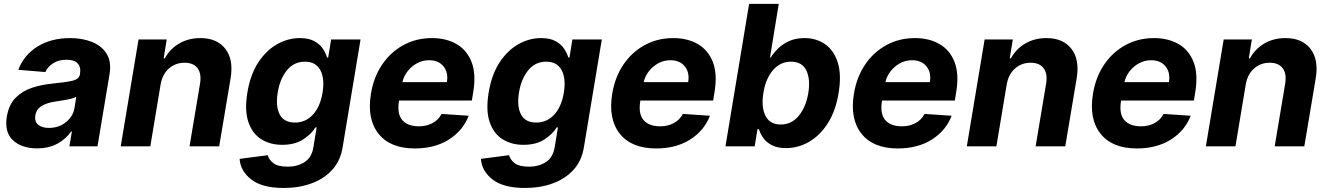

<svg xmlns="http://www.w3.org/2000/svg" viewBox="-20 -747 6781 980"><path d="M169 10.3Q91.3 10.3 46.5 -30.7Q1.8 -71.7 14.9 -152.3Q25.2 -213.1 59.7 -247.9Q94.1 -282.7 143.6 -299Q193.2 -315.3 247.9 -320.3Q319.6 -327.4 351.7 -335.4Q383.9 -343.4 388.5 -369.3V-371.4Q393.8 -405.2 376.2 -423.7Q358.7 -442.1 320.3 -442.1Q279.8 -442.1 251.8 -424.4Q223.7 -406.6 211.3 -379.3L73.5 -390.6Q101.2 -465.2 170.6 -508.9Q240.1 -552.6 338.4 -552.6Q398.8 -552.6 448.3 -533.4Q497.9 -514.2 523.8 -473.5Q549.7 -432.9 539.1 -367.9L477.6 0H334.2L346.9 -75.6H342.7Q316.8 -37.6 273.1 -13.7Q229.4 10.3 169 10.3ZM229.8 -94.1Q279.5 -94.1 316.1 -123Q352.6 -152 360.1 -195L369.3 -252.8Q359.7 -246.8 340.2 -242.4Q320.7 -237.9 299.2 -234.6Q277.7 -231.2 261 -228.3Q220.2 -222.7 192.6 -206Q165.1 -189.3 160.2 -157.3Q155.5 -126.4 174.9 -110.3Q194.2 -94.1 229.8 -94.1Z M799.7 -315.3 747.2 0H596.2L687.1 -545.5H831L815.3 -449.2H821.4Q847.3 -497.2 894.5 -524.9Q941.8 -552.6 1002.8 -552.6Q1087.7 -552.6 1130.3 -497.7Q1172.9 -442.8 1157 -347.3L1098.7 0H947.4L1001.1 -320.3Q1009.2 -370.4 988.5 -398.6Q967.7 -426.8 921.9 -426.8Q875.7 -426.8 842.3 -397.5Q808.9 -368.3 799.7 -315.3Z M1428.6 212.4Q1317.8 212.4 1262.4 169Q1207 125.7 1203.1 63.9L1346.6 45.1Q1352.6 67.8 1375.5 85.8Q1398.4 103.7 1448.9 103.7Q1498.2 103.7 1534.8 80.3Q1571.4 56.8 1579.9 3.2L1596.2 -96.6H1589.8Q1569.6 -62.9 1527.3 -35.3Q1485.1 -7.8 1420.1 -7.8Q1358.7 -7.8 1313.2 -36.6Q1267.8 -65.3 1247.7 -124.3Q1227.6 -183.2 1242.5 -273.8Q1257.8 -366.8 1298.5 -428.6Q1339.1 -490.4 1394.7 -521.5Q1450.3 -552.6 1509.9 -552.6Q1555.8 -552.6 1584 -537.1Q1612.2 -521.7 1627.5 -498.9Q1642.8 -476.2 1649.1 -453.8H1655.2L1670.1 -545.5H1820.3L1728.7 5.3Q1717.7 73.5 1676 119.5Q1634.2 165.5 1570.3 188.9Q1506.4 212.4 1428.6 212.4ZM1485.4 -121.4Q1539.8 -121.4 1577.2 -161.9Q1614.7 -202.4 1626.4 -274.5Q1638.1 -346.2 1614.9 -389.2Q1591.6 -432.2 1536.6 -432.2Q1480.1 -432.2 1444.4 -388.1Q1408.7 -344.1 1397.4 -274.5Q1386 -203.8 1407.8 -162.6Q1429.7 -121.4 1485.4 -121.4Z M2097.3 10.7Q1971.2 10.7 1911.6 -65Q1851.9 -140.6 1873.6 -270.2Q1887.8 -354.4 1930.9 -418Q1974.1 -481.5 2039.4 -517Q2104.8 -552.6 2185 -552.6Q2257.5 -552.6 2310.4 -522Q2363.3 -491.5 2387.1 -429.9Q2410.9 -368.3 2395.2 -275.6L2388.5 -234H2017L2016.3 -230.1Q2006 -165.8 2033.4 -134.1Q2060.7 -102.3 2118.6 -102.3Q2156.6 -102.3 2187 -118.3Q2217.3 -134.2 2234 -165.5L2372.2 -156.2Q2343 -80.3 2271.1 -34.8Q2199.2 10.7 2097.3 10.7ZM2034.1 -327.8H2261Q2269.2 -376.4 2244 -408Q2218.8 -439.6 2169.7 -439.6Q2137.1 -439.6 2108.7 -424.2Q2080.3 -408.7 2060.4 -383.2Q2040.5 -357.6 2034.1 -327.8Z M2660.2 212.4Q2549.4 212.4 2494 169Q2438.6 125.7 2434.7 63.9L2578.1 45.1Q2584.2 67.8 2607.1 85.8Q2630 103.7 2680.4 103.7Q2729.8 103.7 2766.3 80.3Q2802.9 56.8 2811.4 3.2L2827.8 -96.6H2821.4Q2801.1 -62.9 2758.9 -35.3Q2716.6 -7.8 2651.6 -7.8Q2590.2 -7.8 2544.7 -36.6Q2499.3 -65.3 2479.2 -124.3Q2459.2 -183.2 2474.1 -273.8Q2489.3 -366.8 2530 -428.6Q2570.7 -490.4 2626.2 -521.5Q2681.8 -552.6 2741.5 -552.6Q2787.3 -552.6 2815.5 -537.1Q2843.8 -521.7 2859 -498.9Q2874.3 -476.2 2880.7 -453.8H2886.7L2901.6 -545.5H3051.8L2960.2 5.3Q2949.2 73.5 2907.5 119.5Q2865.8 165.5 2801.8 188.9Q2737.9 212.4 2660.2 212.4ZM2717 -121.4Q2771.3 -121.4 2808.8 -161.9Q2846.2 -202.4 2858 -274.5Q2869.7 -346.2 2846.4 -389.2Q2823.2 -432.2 2768.1 -432.2Q2711.6 -432.2 2676 -388.1Q2640.3 -344.1 2628.9 -274.5Q2617.5 -203.8 2639.4 -162.6Q2661.2 -121.4 2717 -121.4Z M3328.8 10.7Q3202.8 10.7 3143.1 -65Q3083.5 -140.6 3105.1 -270.2Q3119.3 -354.4 3162.5 -418Q3205.6 -481.5 3271 -517Q3336.3 -552.6 3416.5 -552.6Q3489 -552.6 3541.9 -522Q3594.8 -491.5 3618.6 -429.9Q3642.4 -368.3 3626.8 -275.6L3620 -234H3248.6L3247.9 -230.1Q3237.6 -165.8 3264.9 -134.1Q3292.3 -102.3 3350.1 -102.3Q3388.1 -102.3 3418.5 -118.3Q3448.9 -134.2 3465.6 -165.5L3603.7 -156.2Q3574.6 -80.3 3502.7 -34.8Q3430.8 10.7 3328.8 10.7ZM3265.6 -327.8H3492.5Q3500.7 -376.4 3475.5 -408Q3450.3 -439.6 3401.3 -439.6Q3368.6 -439.6 3340.2 -424.2Q3311.8 -408.7 3291.9 -383.2Q3272 -357.6 3265.6 -327.8Z M3682.9 0 3803.6 -727.3H3954.9L3910.2 -453.8H3914.4Q3927.9 -476.2 3950.8 -498.9Q3973.7 -521.7 4007.3 -537.1Q4040.8 -552.6 4086.3 -552.6Q4146.3 -552.6 4191.2 -521.5Q4236.2 -490.4 4256 -428.1Q4275.9 -365.8 4260.3 -272Q4245.4 -180.8 4205.4 -118.1Q4165.5 -55.4 4109.9 -23.3Q4054.3 8.9 3992.2 8.9Q3948.2 8.9 3920.1 -5.7Q3892 -20.2 3876.2 -42.4Q3860.4 -64.6 3853.7 -87.4H3846.2L3832 0ZM3876.4 -272.7Q3864.7 -199.9 3887.3 -155.7Q3909.8 -111.5 3964.5 -111.5Q4020.6 -111.5 4057.4 -156.4Q4094.1 -201.3 4105.8 -272.7Q4117.2 -343.8 4095.3 -388Q4073.5 -432.2 4017.4 -432.2Q3962.7 -432.2 3925.4 -389Q3888.1 -345.9 3876.4 -272.7Z M4562.5 10.7Q4436.4 10.7 4376.8 -65Q4317.1 -140.6 4338.8 -270.2Q4353 -354.4 4396.1 -418Q4439.3 -481.5 4504.6 -517Q4570 -552.6 4650.2 -552.6Q4722.7 -552.6 4775.6 -522Q4828.5 -491.5 4852.3 -429.9Q4876.1 -368.3 4860.4 -275.6L4853.7 -234H4482.2L4481.5 -230.1Q4471.2 -165.8 4498.6 -134.1Q4525.9 -102.3 4583.8 -102.3Q4621.8 -102.3 4652.2 -118.3Q4682.5 -134.2 4699.2 -165.5L4837.4 -156.2Q4808.2 -80.3 4736.3 -34.8Q4664.4 10.7 4562.5 10.7ZM4499.3 -327.8H4726.2Q4734.4 -376.4 4709.2 -408Q4683.9 -439.6 4634.9 -439.6Q4602.3 -439.6 4573.9 -424.2Q4545.5 -408.7 4525.6 -383.2Q4505.7 -357.6 4499.3 -327.8Z M5118.3 -315.3 5065.7 0H4914.8L5005.7 -545.5H5149.5L5133.9 -449.2H5139.9Q5165.8 -497.2 5213.1 -524.9Q5260.3 -552.6 5321.4 -552.6Q5406.2 -552.6 5448.9 -497.7Q5491.5 -442.8 5475.5 -347.3L5417.3 0H5266L5319.6 -320.3Q5327.8 -370.4 5307 -398.6Q5286.2 -426.8 5240.4 -426.8Q5194.2 -426.8 5160.9 -397.5Q5127.5 -368.3 5118.3 -315.3Z M5782.7 10.7Q5656.6 10.7 5596.9 -65Q5537.3 -140.6 5558.9 -270.2Q5573.2 -354.4 5616.3 -418Q5659.4 -481.5 5724.8 -517Q5790.1 -552.6 5870.4 -552.6Q5942.8 -552.6 5995.7 -522Q6048.7 -491.5 6072.4 -429.9Q6096.2 -368.3 6080.6 -275.6L6073.9 -234H5702.4L5701.7 -230.1Q5691.4 -165.8 5718.8 -134.1Q5746.1 -102.3 5804 -102.3Q5842 -102.3 5872.3 -118.3Q5902.7 -134.2 5919.4 -165.5L6057.5 -156.2Q6028.4 -80.3 5956.5 -34.8Q5884.6 10.7 5782.7 10.7ZM5719.5 -327.8H5946.4Q5954.5 -376.4 5929.3 -408Q5904.1 -439.6 5855.1 -439.6Q5822.4 -439.6 5794 -424.2Q5765.6 -408.7 5745.7 -383.2Q5725.9 -357.6 5719.5 -327.8Z M6338.4 -315.3 6285.9 0H6134.9L6225.9 -545.5H6369.7L6354 -449.2H6360.1Q6386 -497.2 6433.2 -524.9Q6480.5 -552.6 6541.5 -552.6Q6626.4 -552.6 6669 -497.7Q6711.6 -442.8 6695.7 -347.3L6637.4 0H6486.2L6539.8 -320.3Q6547.9 -370.4 6527.2 -398.6Q6506.4 -426.8 6460.6 -426.8Q6414.4 -426.8 6381 -397.5Q6347.7 -368.3 6338.4 -315.3Z"/></svg>

Font: Inter UI
Style: Bold Italic
Weight: 700
Italic angle: 9.39999°
Designer: Rasmus Andersson
Foundry: rsms
Version: 3.2;8d6f07862